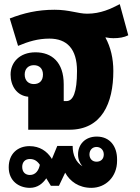

<svg xmlns="http://www.w3.org/2000/svg" viewBox="-20 -625 674 925"><path d="M116 0H314C470 0 526 -127 526 -283C526 -344 513 -398 488 -444L489 -445C503 -442 516 -441 526 -441C555 -441 578 -445 598 -455L557 -605C515 -583 465 -559 400 -559C355 -559 315 -578 243 -578C160 -578 94 -562 27 -536L67 -404C117 -425 163 -439 218 -439C302 -439 351 -390 351 -283C351 -179 332 -138 300 -138H287V-219C287 -326 229 -373 151 -373C74 -373 31 -324 31 -266C31 -211 61 -164 116 -159ZM143 -220C117 -220 99 -237 99 -266C99 -294 117 -311 143 -311C170 -311 187 -294 187 -266C187 -236 170 -220 143 -220ZM124 280C161 280 186 259 203 234L225 270H264L294 207C317 249 360 280 420 280C490 280 544 226 544 150V142C544 83 512 33 446 33C390 33 356 71 356 119C356 142 364 161 377 176C346 157 330 122 330 78H256L230 141L227 136C206 104 172 79 122 79C66 79 22 115 22 181C22 247 71 280 124 280ZM445 154C425 154 411 140 411 119C411 98 425 83 445 83C465 83 480 98 480 119C480 141 466 154 445 154ZM124 218C103 218 87 205 87 179C87 157 100 141 124 141C145 141 160 151 172 169C167 195 152 218 124 218Z"/></svg>

Font: Noto Sans Thai Looped SemiCondensed Black
Style: Regular
Weight: 900
Width: 4
Designer: Sasikarn Vongin, Ben Mitchell
Foundry: The Fontpad Ltd
Version: Version 1.001